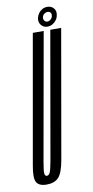

<svg xmlns="http://www.w3.org/2000/svg" viewBox="-113 -816 416 860"><g transform="rotate(-10 94.5 -386.0)"><path d="M27.5 5Q63.5 5 82 -14.8Q100.5 -34.5 110.5 -90.5L213 -675H163.5L62.5 -98.5Q55 -56.5 49.5 -45Q44 -33.5 35 -33.5Q27 -33.5 25.2 -45Q23.5 -56.5 31 -98.5L133.5 -675H84L-19 -90.5Q-29.5 -34.5 -18.2 -14.8Q-7 5 27.5 5ZM154 -691Q166.5 -691 177.2 -697.2Q188 -703.5 195 -713.5Q202 -723.5 203.5 -735Q207.5 -753 196.8 -765.8Q186 -778.5 167.5 -778.5Q155 -778.5 144.8 -772.8Q134.5 -767 127.5 -757.2Q120.5 -747.5 118 -735Q115 -716.5 125.8 -703.8Q136.5 -691 154 -691ZM157 -713.5Q149 -713.5 144.2 -720Q139.5 -726.5 140.5 -735Q142.5 -745 149.8 -750.5Q157 -756 165 -756Q173.5 -756 178.2 -750.5Q183 -745 181 -735Q180 -726.5 172.8 -720Q165.5 -713.5 157 -713.5Z"/></g></svg>

Font: Anybody UltraCondensed Light
Style: Italic
Weight: 300
Width: 1
Italic angle: -10°
Version: Version 1.113;gftools[0.9.25]